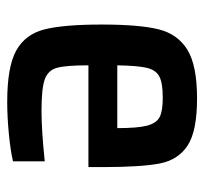

<svg xmlns="http://www.w3.org/2000/svg" viewBox="-37 -521 566 532"><g transform="rotate(90 246.0 -255.0)"><path d="M443 -217H161Q161 -154 168 -129.5Q175 -105 200 -96Q225 -87 287 -87Q341 -87 427 -96V-8Q397 -1 350.5 3.5Q304 8 262 8Q165 8 120 -17Q75 -42 61.5 -95Q48 -148 48 -254Q48 -357 61 -410.5Q74 -464 117.5 -491Q161 -518 253 -518Q343 -518 383 -492Q423 -466 433 -414.5Q443 -363 443 -255ZM161 -297H335Q335 -354 328 -380Q321 -406 304 -414.5Q287 -423 251 -423Q210 -423 192 -413.5Q174 -404 168 -379Q162 -354 161 -297Z"/></g></svg>

Font: Saira Semi Condensed Medium
Style: Regular
Weight: 500
Width: 4
Designer: Hector Gatti with collaboration of the Omnibus-Type team
Foundry: Omnibus-Type
Version: Version 1.001; ttfautohint (v1.8)